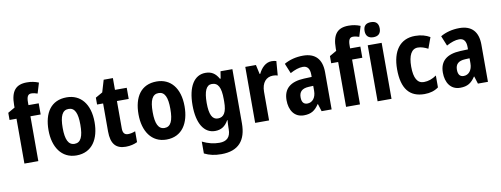

<svg xmlns="http://www.w3.org/2000/svg" viewBox="-75 -1186 4819 1847"><g transform="rotate(-10 2334.5 -262.5)"><path d="M316 -438V-547H216V-575C216 -629 229 -653 261 -653C283 -653 302 -648 322 -641L353 -743C315 -758 282 -765 238 -765C131 -765 80 -709 80 -571V-547L12 -508V-438H80V0H216V-438Z M814 -275C814 -456 724 -557 590 -557C437 -557 364 -445 364 -275C364 -112 442 10 588 10C743 10 814 -114 814 -275ZM502 -273C502 -388 528 -444 589 -444C650 -444 675 -388 675 -275C675 -160 650 -103 589 -103C528 -103 502 -161 502 -273Z M1112 -106C1078 -106 1061 -126 1061 -169V-438H1176V-547H1061V-662H971L936 -544L867 -505V-438H926V-165C926 -41 975 10 1070 10C1114 10 1153 0 1183 -15V-121C1158 -111 1134 -106 1112 -106Z M1693 -275C1693 -456 1603 -557 1469 -557C1316 -557 1243 -445 1243 -275C1243 -112 1321 10 1467 10C1622 10 1693 -114 1693 -275ZM1381 -273C1381 -388 1407 -444 1468 -444C1529 -444 1554 -388 1554 -275C1554 -160 1529 -103 1468 -103C1407 -103 1381 -161 1381 -273Z M1946 -557C1835 -557 1770 -452 1770 -271C1770 -94 1834 10 1942 10C2000 10 2041 -15 2073 -72H2077C2075 -49 2073 -18 2073 4V14C2073 96 2033 129 1963 129C1908 129 1854 116 1797 88V204C1847 229 1898 240 1963 240C2131 240 2208 148 2208 -19V-547H2092L2081 -477H2074C2042 -534 2003 -557 1946 -557ZM1987 -441C2049 -441 2076 -393 2076 -277V-252C2076 -149 2047 -104 1989 -104C1934 -104 1908 -157 1908 -269C1908 -384 1934 -441 1987 -441Z M2592 -557C2533 -557 2489 -509 2464 -456H2458L2438 -547H2334V0H2470V-279C2470 -369 2515 -418 2581 -418C2598 -418 2614 -416 2627 -411L2638 -551C2622 -555 2606 -557 2592 -557Z M2899 -557C2830 -557 2765 -540 2714 -510L2754 -412C2800 -437 2841 -451 2878 -451C2923 -451 2946 -422 2946 -363V-341L2870 -338C2739 -332 2669 -276 2669 -162C2669 -65 2716 10 2809 10C2881 10 2919 -16 2957 -73H2960L2983 0H3081V-363C3081 -492 3017 -557 2899 -557ZM2902 -252 2946 -254V-205C2946 -137 2910 -96 2862 -96C2827 -96 2807 -117 2807 -166C2807 -219 2835 -249 2902 -252Z M3458 -438V-547H3358V-575C3358 -629 3371 -653 3403 -653C3425 -653 3444 -648 3464 -641L3495 -743C3457 -758 3424 -765 3380 -765C3273 -765 3222 -709 3222 -571V-547L3154 -508V-438H3222V0H3358V-438Z M3598 -761C3551 -761 3524 -739 3524 -687C3524 -637 3553 -614 3598 -614C3644 -614 3672 -637 3672 -687C3672 -738 3646 -761 3598 -761ZM3666 -547H3530V0H3666Z M3988 10C4042 10 4087 -3 4125 -31V-147C4086 -120 4046 -105 4001 -105C3939 -105 3906 -159 3906 -271C3906 -383 3939 -442 4000 -442C4032 -442 4064 -431 4099 -413L4138 -520C4099 -543 4053 -557 3993 -557C3845 -557 3768 -447 3768 -271C3768 -79 3843 10 3988 10Z M4426 -557C4357 -557 4292 -540 4241 -510L4281 -412C4327 -437 4368 -451 4405 -451C4450 -451 4473 -422 4473 -363V-341L4397 -338C4266 -332 4196 -276 4196 -162C4196 -65 4243 10 4336 10C4408 10 4446 -16 4484 -73H4487L4510 0H4608V-363C4608 -492 4544 -557 4426 -557ZM4429 -252 4473 -254V-205C4473 -137 4437 -96 4389 -96C4354 -96 4334 -117 4334 -166C4334 -219 4362 -249 4429 -252Z"/></g></svg>

Font: Noto Sans Arabic UI Cn
Style: Bold
Weight: 700
Width: 3
Designer: Monotype Design Team, Nadine Chahine and Nizar Qandah
Foundry: Monotype Imaging Inc.
Version: Version 2.010